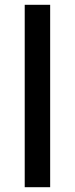

<svg xmlns="http://www.w3.org/2000/svg" viewBox="-20 -780 312 800"><path d="M189 0V-760H83V0Z"/></svg>

Font: Noto Sans Gunjala Gondi Medium
Style: Regular
Weight: 500
Designer: Ek Type
Foundry: Ek Type
Version: Version 1.004